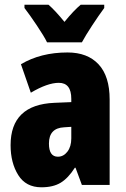

<svg xmlns="http://www.w3.org/2000/svg" viewBox="-20 -786 535 816"><path d="M446 -363V0H328L301 -73H298Q270 -29 238 -9.5Q206 10 156 10Q90 10 57.5 -42Q25 -94 25 -169Q25 -341 211 -349L283 -352V-366Q283 -434 230 -434Q182 -434 111 -392L69 -513Q153 -563 267 -563Q352 -563 399 -512.5Q446 -462 446 -363ZM253 -245Q188 -242 188 -176Q188 -120 226 -120Q250 -120 266.5 -141.5Q283 -163 283 -198V-247ZM423 -752Q400 -721 371.5 -677.5Q343 -634 328 -606H180Q168 -631 136.5 -678Q105 -725 84 -752V-766H186Q214 -742 254 -693Q293 -741 323 -766H423Z"/></svg>

Font: Noto Sans UI CondBlack
Style: Regular
Weight: 900
Width: 3
Designer: Monotype Design Team
Foundry: Monotype Imaging Inc.
Version: Version 1.001